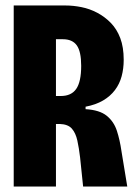

<svg xmlns="http://www.w3.org/2000/svg" viewBox="-20 -680 496 700"><path d="M30 0V-660H219Q247 -660 277 -654Q307 -648 334.5 -633.5Q362 -619 384 -596.5Q406 -574 418.5 -541Q431 -508 431 -462Q431 -430 423.5 -402Q416 -374 399 -351.5Q382 -329 355.5 -313.5Q329 -298 292 -291V-282Q343 -279 369 -258Q395 -237 406 -203.5Q417 -170 423 -128L444 0H283L272 -106Q268 -140 262 -167.5Q256 -195 242 -211Q228 -227 198 -228H184V0ZM184 -330H202Q240 -330 258 -356Q276 -382 276 -440Q276 -492 260 -514.5Q244 -537 209 -537H184Z"/></svg>

Font: Bricolage Grotesque 72pt Condensed ExtraBold
Style: Regular
Weight: 800
Width: 3
Designer: Mathieu Triay
Foundry: Atelier Triay
Version: Version 1.001;gftools[0.9.33.dev8+g029e19f]